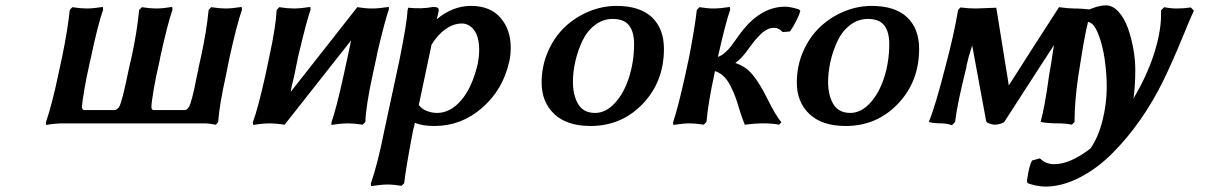

<svg xmlns="http://www.w3.org/2000/svg" viewBox="-20 -462 4560 719"><path d="M294.9 -49.8H409.2Q416.5 -49.8 425.8 -61Q437 -78.6 461.9 -201.2Q463.4 -209.5 467.5 -226.3Q471.7 -243.2 473.1 -250Q493.2 -342.3 501 -424.8L511.2 -435.1Q543 -430.2 564 -430.2Q588.9 -430.2 625 -436L626 -425.8Q607.9 -374.5 580.1 -248Q579.1 -239.7 575 -222.7Q570.8 -205.6 569.8 -199.2Q565.9 -184.6 556.6 -132.6Q547.4 -80.6 546.9 -59.1Q549.3 -49.8 555.2 -49.8H673.8Q681.2 -51.8 687 -61Q698.2 -76.7 719.2 -187Q722.2 -198.7 723.1 -202.1L722.2 -201.2Q723.6 -210 727.5 -226.6Q731.4 -243.2 732.9 -250Q754.4 -350.1 761.2 -424.8L771 -435.1Q802.7 -430.2 824.2 -430.2Q848.6 -430.2 884.8 -436L886.2 -425.8Q867.2 -371.1 839.8 -248L826.2 -180.2Q802.2 -73.2 796.9 -4.9L788.1 4.9Q762.7 0 747.1 0H214.8Q188.5 0 152.8 5.9L151.9 -3.9Q175.3 -72.3 198.2 -182.1L212.9 -250Q233.9 -352.5 241.2 -424.8L251 -435.1Q282.7 -430.2 304.2 -430.2Q329.1 -430.2 365.2 -436L366.2 -425.8Q345.7 -366.7 320.8 -248Q319.3 -241.2 315.4 -224.6Q311.5 -208 310.1 -199.2Q306.2 -184.6 296.9 -132.6Q287.6 -80.6 287.1 -59.1Q289.6 -49.8 294.9 -49.8Z M988.8 -251Q1012.7 -360.4 1016.1 -424.8L1025.9 -435.1Q1057.6 -430.2 1080.1 -430.2Q1106 -430.2 1142.1 -436L1143.1 -425.8Q1130.4 -392.1 1100.1 -265.1Q1099.6 -262.7 1098.1 -257.1Q1096.7 -251.5 1096.2 -249L1082 -179.2Q1079.1 -166 1076.7 -156.5Q1074.2 -147 1073.5 -144.3Q1072.8 -141.6 1071.8 -135.7Q1070.8 -129.9 1068.8 -118.2Q1113.3 -174.3 1197.3 -281.5Q1281.2 -388.7 1317.9 -435.1Q1349.6 -430.2 1373 -430.2Q1398.9 -430.2 1436 -436V-425.8Q1423.3 -392.1 1393.1 -265.1Q1393.1 -263.7 1390.1 -249L1375 -179.2Q1350.6 -67.4 1348.1 -4.9L1337.9 4.9Q1304.7 0 1284.2 0Q1257.3 0 1221.2 5.9V-3.9Q1239.3 -54.7 1267.1 -181.2L1282.2 -251Q1293.9 -303.7 1294.9 -311Q1254.4 -258.8 1171.4 -154.3Q1088.4 -49.8 1045.9 4.9Q1012.7 0 991.2 0Q964.4 0 928.2 5.9L926.8 -3.9Q946.8 -58.1 974.1 -181.2Z M1595.7 -293 1548.3 -68.8 1546.4 -71.8Q1556.2 -55.7 1576.2 -47.4Q1596.2 -39.1 1616.7 -39.1Q1666.5 -39.1 1707.3 -86.7Q1748 -134.3 1768.6 -221.2Q1774.4 -249.5 1774.4 -274.9Q1774.4 -323.7 1755.6 -348.9Q1736.8 -374 1709.5 -374Q1678.2 -374 1647.5 -352.1Q1616.7 -330.1 1593.8 -291ZM1743.7 -439.9Q1815.9 -439.9 1854.2 -395.5Q1892.6 -351.1 1892.6 -283.2Q1892.6 -253.9 1886.7 -230Q1863.3 -126 1785.4 -58.1Q1707.5 9.8 1607.4 9.8Q1561.5 9.8 1533.7 -2Q1532.7 3.4 1530 13.9Q1527.3 24.4 1526.4 27.8Q1497.6 180.7 1493.7 224.1L1483.4 233.9Q1455.1 229 1431.6 229Q1408.7 229 1369.6 234.9L1368.7 225.1Q1394.5 151.9 1419.4 25.9L1475.6 -235.8Q1503.9 -375.5 1506.3 -423.8Q1506.3 -424.3 1507.3 -428.5Q1508.3 -432.6 1508.3 -433.1Q1560.5 -427.7 1601.6 -436Q1615.2 -436 1619.6 -432.4Q1624 -428.7 1622.6 -419.9Q1621.6 -415 1619.1 -405Q1616.7 -395 1615.7 -390.1Q1675.3 -439.9 1743.7 -439.9Z M2288.6 -439.9Q2376 -439.9 2421.1 -397.5Q2466.3 -355 2466.3 -278.8Q2466.3 -156.2 2387 -73.2Q2307.6 9.8 2191.4 9.8Q2103 9.8 2055.7 -34.9Q2008.3 -79.6 2008.3 -152.8Q2008.3 -214.8 2032 -269Q2055.7 -323.2 2094.7 -360.4Q2133.8 -397.5 2184.6 -418.7Q2235.4 -439.9 2288.6 -439.9ZM2274.4 -391.1Q2237.3 -391.1 2207.5 -367.9Q2177.7 -344.7 2160.6 -308.3Q2143.6 -272 2134.5 -232.2Q2125.5 -192.4 2125.5 -154.8Q2125.5 -105 2145.3 -72Q2165 -39.1 2208.5 -39.1Q2249 -39.1 2283.2 -76.7Q2317.4 -114.3 2335.9 -173.3Q2354.5 -232.4 2354.5 -296.9Q2354.5 -342.8 2335.7 -366.9Q2316.9 -391.1 2274.4 -391.1Z M2546.4 -182.1 2561 -250Q2583.5 -368.7 2589.4 -424.8L2599.1 -435.1Q2629.4 -430.2 2652.3 -430.2Q2677.2 -430.2 2713.4 -436L2714.4 -425.8Q2696.8 -375.5 2668.5 -249Q2681.6 -253.4 2694.6 -264.6Q2707.5 -275.9 2715.3 -286.1Q2723.1 -296.4 2737.3 -315.9Q2751.5 -336.4 2764.2 -352.1Q2834.5 -437 2920.4 -437Q2939 -437 2972.2 -426.8L2977.1 -420.9Q2974.6 -410.2 2963.4 -387Q2952.1 -363.8 2938.5 -344.2L2911.1 -341.8Q2896.5 -357.9 2879.4 -357.9Q2856 -357.9 2835.4 -340.1Q2814.9 -322.3 2792.5 -292Q2790 -289.1 2786.6 -284.2Q2783.2 -279.3 2782.2 -277.8Q2755.9 -241.2 2733.4 -226.1Q2772.5 -213.9 2799.3 -180.9Q2826.2 -147.9 2852.1 -95.2Q2886.2 -26.9 2906.2 -3.9L2897.5 4.9Q2872.1 0 2839.4 0Q2807.1 0 2769 4.9Q2756.3 -26.9 2748 -55.2Q2739.3 -84 2733.2 -100.6Q2727.1 -117.2 2715.8 -139.6Q2704.6 -162.1 2690.2 -176Q2675.8 -189.9 2657.2 -195.8Q2656.7 -193.4 2655.8 -187.5Q2654.8 -181.6 2654.3 -180.2Q2631.8 -76.7 2625.5 -4.9L2615.2 4.9Q2583.5 0 2563.5 0Q2537.6 0 2501.5 5.9L2500.5 -3.9Q2518.6 -56.6 2546.4 -182.1Z M3244.1 -439.9Q3331.5 -439.9 3376.7 -397.5Q3421.9 -355 3421.9 -278.8Q3421.9 -156.2 3342.5 -73.2Q3263.2 9.8 3147 9.8Q3058.6 9.8 3011.2 -34.9Q2963.9 -79.6 2963.9 -152.8Q2963.9 -214.8 2987.5 -269Q3011.2 -323.2 3050.3 -360.4Q3089.4 -397.5 3140.1 -418.7Q3190.9 -439.9 3244.1 -439.9ZM3230 -391.1Q3192.9 -391.1 3163.1 -367.9Q3133.3 -344.7 3116.2 -308.3Q3099.1 -272 3090.1 -232.2Q3081.1 -192.4 3081.1 -154.8Q3081.1 -105 3100.8 -72Q3120.6 -39.1 3164.1 -39.1Q3204.6 -39.1 3238.8 -76.7Q3272.9 -114.3 3291.5 -173.3Q3310.1 -232.4 3310.1 -296.9Q3310.1 -342.8 3291.3 -366.9Q3272.5 -391.1 3230 -391.1Z M3598.6 -212.9H3599.6Q3564 -71.3 3556.6 -4.9L3544.9 6.8Q3523.9 0 3506.8 0Q3493.2 0 3481 -1.2Q3468.8 -2.4 3463.4 -3.9L3458 -4.9Q3483.4 -66.4 3521 -214.8Q3552.2 -331.1 3567.9 -424.8L3576.7 -434.1Q3606.9 -430.2 3633.8 -430.2L3710.9 -433.1L3757.8 -142.1Q3777.3 -172.9 3843.5 -276.4Q3909.7 -379.9 3945.8 -435.1Q3980 -430.2 4002.9 -430.2Q4018.1 -430.2 4034.2 -429Q4050.3 -427.7 4058.6 -426.8L4066.9 -425.8Q4046.9 -364.7 4025.9 -227.1Q4024.9 -218.8 4022 -202.1Q4019 -185.5 4018.1 -178.2Q4003.9 -81.5 4003.9 -4.9L3993.7 4.9Q3973.1 0 3940.9 0Q3920.9 0 3905 -1.5Q3889.2 -2.9 3882.8 -4.4L3877 -5.9Q3892.6 -62 3908.7 -180.2Q3909.7 -187.5 3912.8 -204.1Q3916 -220.7 3917 -229Q3917.5 -231 3918.9 -241.5Q3920.4 -252 3922.6 -266.1Q3924.8 -280.3 3926.8 -293Q3902.3 -255.4 3839.1 -157.7Q3775.9 -60.1 3741.7 -6.8Q3737.8 -1.5 3725.6 1.7Q3713.4 4.9 3705.1 4.9Q3697.8 4.9 3686 1Q3674.3 -2.9 3672.9 -8.8Q3671.9 -14.2 3620.6 -292Q3606.4 -248.5 3598.6 -212.9Z M4023.4 -373 4021.5 -405.8Q4043.5 -420.9 4071.5 -431.4Q4099.6 -441.9 4121.6 -441.9Q4147 -441.9 4168.7 -418Q4190.4 -394 4203.6 -357.2Q4216.8 -320.3 4224.1 -279.1Q4231.4 -237.8 4231.4 -200.2Q4231.4 -140.6 4224.6 -92.8Q4234.4 -109.4 4250.5 -139.2Q4290.5 -215.8 4310.5 -290.8Q4330.6 -365.7 4327.6 -422.9L4339.8 -435.1Q4363.3 -430.2 4387.7 -430.2Q4412.6 -430.2 4439.5 -434.1L4450.7 -421.9Q4444.3 -408.2 4437 -391.1Q4429.7 -374 4421.1 -353Q4412.6 -332 4407.7 -320.8Q4370.6 -230.5 4336.9 -161.1Q4298.8 -83 4250 -13.2Q4201.2 56.6 4144.3 113.3Q4087.4 169.9 4022 203.4Q3956.5 236.8 3893.6 236.8Q3878.4 236.8 3856.7 232.2Q3835 227.5 3827.6 223.1L3825.7 214.8Q3826.2 212.9 3826.7 209Q3827.1 205.1 3827.6 203.1Q3834 159.2 3844.7 139.2L3874.5 130.9Q3895 152.8 3928.7 152.8Q3986.8 152.8 4063.5 94.2Q4092.3 53.2 4108.4 -9.8Q4124.5 -72.8 4124.5 -137.2Q4124.5 -185.5 4116.9 -239.3Q4109.4 -293 4092 -336.4Q4074.7 -379.9 4051.8 -379.9Z"/></svg>

Font: Linear Smooth
Style: Bold Italic
Weight: 700
Designer: Philipp H. Poll, Flanker
Foundry: Philipp H. Poll, reworked by Flanker
Version: Version 1.061 | FøM Fix